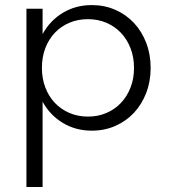

<svg xmlns="http://www.w3.org/2000/svg" viewBox="-20 -500 666 756"><path d="M573.2 -232.7Q573.2 -179.5 555.7 -134.1Q538.2 -88.6 507.3 -55.7Q476.4 -22.7 433.9 -4.1Q391.4 14.5 341.4 14.5Q278.6 14.5 228.2 -15.5Q177.7 -45.5 147.7 -99.5V236.4H84.1V-465.5H147.7V-365.9Q177.7 -420 228.2 -450Q278.6 -480 341.4 -480Q391.4 -480 433.9 -461.4Q476.4 -442.7 507.3 -409.8Q538.2 -376.8 555.7 -331.4Q573.2 -285.9 573.2 -232.7ZM507.7 -232.7Q507.7 -274.5 494.1 -309.8Q480.5 -345 456.4 -370.5Q432.3 -395.9 399.1 -410.2Q365.9 -424.5 326.4 -424.5Q286.8 -424.5 253.4 -410.5Q220 -396.4 195.9 -370.9Q171.8 -345.5 158.4 -310.2Q145 -275 145 -232.7Q145 -190.9 158.4 -155.7Q171.8 -120.5 195.9 -95Q220 -69.5 253.4 -55.2Q286.8 -40.9 326.4 -40.9Q365.9 -40.9 399.1 -55.2Q432.3 -69.5 456.4 -95Q480.5 -120.5 494.1 -155.7Q507.7 -190.9 507.7 -232.7Z"/></svg>

Font: Spartan
Style: Regular
Weight: 400
Designer: Matt Bailey, Mirko Velimirovic
Foundry: Matt Bailey
Version: Version 1.005